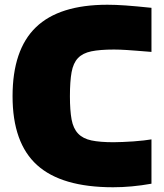

<svg xmlns="http://www.w3.org/2000/svg" viewBox="-20 -775 693 810"><path d="M457 15Q240 15 136.5 -78.5Q33 -172 33 -369Q33 -565 131.5 -660Q230 -755 433 -755Q468 -755 510 -752Q552 -749 619 -742V-556Q581 -559 556.5 -561Q532 -563 515.5 -564Q499 -565 486.5 -565.5Q474 -566 461 -566Q402 -566 365.5 -558.5Q329 -551 309 -530Q289 -509 282 -470.5Q275 -432 275 -369Q275 -309 282 -271Q289 -233 309.5 -211.5Q330 -190 366 -182.5Q402 -175 459 -175Q475 -175 497.5 -176Q520 -177 543 -178.5Q566 -180 586.5 -182.5Q607 -185 619 -187V0Q535 15 457 15Z"/></svg>

Font: Encode Sans Wide
Style: Black
Weight: 900
Designer: Pablo Impallari, Andres Torresi
Foundry: Pablo Impallari, Andres Torresi
Version: Version 1.000; ttfautohint (v1.00) -l 8 -r 50 -G 200 -x 14 -